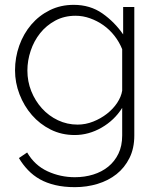

<svg xmlns="http://www.w3.org/2000/svg" viewBox="-20 -549 652 792"><path d="M288 8Q234 8 189 -14.5Q144 -37 111.5 -74.5Q79 -112 60.5 -160Q42 -208 42 -259Q42 -312 59.5 -361Q77 -410 109 -447.5Q141 -485 185.5 -507Q230 -529 284 -529Q352 -529 402.5 -493.5Q453 -458 488 -407V-520H534V10Q534 63 514 103Q494 143 460.5 169.5Q427 196 382.5 209.5Q338 223 289 223Q244 223 208 214.5Q172 206 144.5 190.5Q117 175 95.5 152.5Q74 130 58 103L92 80Q123 133 176 157.5Q229 182 289 182Q329 182 364.5 171Q400 160 426.5 138.5Q453 117 468.5 85Q484 53 484 10V-104Q452 -53 399 -22.5Q346 8 288 8ZM300 -35Q333 -35 364.5 -47.5Q396 -60 421.5 -80Q447 -100 463.5 -125Q480 -150 484 -175V-346Q472 -376 452 -401.5Q432 -427 406.5 -445Q381 -463 351.5 -473.5Q322 -484 292 -484Q245 -484 208 -464Q171 -444 145.5 -412Q120 -380 106.5 -339.5Q93 -299 93 -258Q93 -213 109 -173Q125 -133 153 -102Q181 -71 219 -53Q257 -35 300 -35Z"/></svg>

Font: Oxford Sans
Style: Regular
Weight: 300
Designer: Matt McInerney, Pablo Impallari, Rodrigo Fuenzalida
Foundry: Matt McInerney, Pablo Impallari, Rodrigo Fuenzalida
Version: Version 3.000g; ttfautohint (v1.5) -l 8 -r 28 -G 28 -x 14 -D